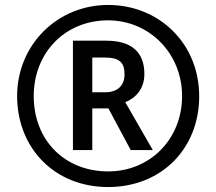

<svg xmlns="http://www.w3.org/2000/svg" viewBox="-20 -795 872 774"><path d="M416 -41C630 -41 783 -195 783 -407C783 -620 621 -775 416 -775C209 -775 49 -612 49 -408C49 -200 198 -41 416 -41ZM416 -104C243 -104 116 -227 116 -408C116 -583 243 -713 415 -713C584 -713 714 -578 714 -408C714 -233 584 -104 416 -104ZM274 -190H352V-358H417L507 -190H596L485 -383C529 -401 562 -438 562 -497C562 -584 511 -631 408 -631H274ZM404 -423H352V-563H403C463 -563 482 -542 482 -495C482 -452 456 -423 404 -423Z"/></svg>

Font: Noto Sans Tamil UI SemiCondensed
Style: Bold
Weight: 700
Width: 4
Designer: Jelle Bosma - Monotype Design Team
Foundry: Monotype Imaging Inc.
Version: Version 2.004